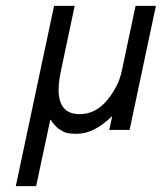

<svg xmlns="http://www.w3.org/2000/svg" viewBox="-20 -446 555 659"><path d="M365.2 -47.9Q303.2 13.2 244.1 13.2Q210 13.2 198 6.1Q186 -1 182.4 -3.2Q178.7 -5.4 173.3 -11Q168 -16.6 166 -18.6Q159.7 -25.9 152.8 -36.1L104 192.9H34.2L165.5 -425.8H236.3L189 -202.1Q181.2 -166 181.2 -137.7Q181.2 -54.2 253.9 -54.2Q309.6 -54.2 350.6 -105.5Q387.7 -152.3 397.9 -202.1L445.3 -425.8H515.1L424.8 0H355Z"/></svg>

Font: Tuffy
Style: Italic
Weight: 400
Italic angle: -12°
Designer: Thatcher Ulrich, Karoly Barta and Michael Everson
Version: Version 001.271